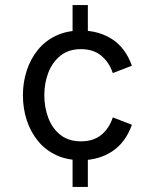

<svg xmlns="http://www.w3.org/2000/svg" viewBox="-20 -621 600 754"><path d="M265 113V0H325V113ZM265 -493V-601H325V-493ZM298 8Q243 8 200.5 -12Q158 -32 129 -67.5Q100 -103 85 -149Q70 -195 70 -247Q70 -298 85 -344Q100 -390 129 -425.5Q158 -461 200.5 -481Q243 -501 298 -501Q368 -501 420.5 -467Q473 -433 498 -363L423 -334Q409 -376 378 -402Q347 -428 298 -428Q249 -428 217 -402Q185 -376 169.5 -335Q154 -294 154 -247Q154 -200 169.5 -158.5Q185 -117 217 -91.5Q249 -66 298 -66Q347 -66 378 -91.5Q409 -117 423 -160L498 -131Q473 -61 420.5 -26.5Q368 8 298 8Z"/></svg>

Font: Hanken Grotesk
Style: Regular
Weight: 400
Designer: Alfredo Marco Pradil
Foundry: Hanken Design Co.
Version: Version 3.013